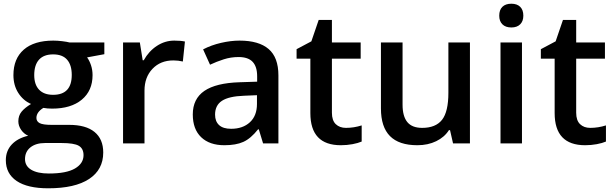

<svg xmlns="http://www.w3.org/2000/svg" viewBox="-20 -767 3287 1027"><path d="M538.1 -540V-477.1L445.8 -460Q458.5 -442.9 466.8 -418Q475.1 -393.1 475.1 -365.2Q475.1 -281.7 417.5 -233.9Q359.9 -186 258.8 -186Q232.9 -186 211.9 -189.9Q174.8 -167 174.8 -136.2Q174.8 -117.7 192.1 -108.4Q209.5 -99.1 255.9 -99.1H350.1Q439.5 -99.1 485.8 -61Q532.2 -22.9 532.2 48.8Q532.2 140.6 456.5 190.4Q380.9 240.2 237.8 240.2Q127.4 240.2 69.3 201.2Q11.2 162.1 11.2 89.8Q11.2 40 42.7 6.1Q74.2 -27.8 130.9 -41Q107.9 -50.8 93 -72.5Q78.1 -94.2 78.1 -118.2Q78.1 -148.4 95.2 -169.4Q112.3 -190.4 146 -210.9Q104 -229 77.9 -269.8Q51.8 -310.5 51.8 -365.2Q51.8 -453.1 107.2 -501.5Q162.6 -549.8 265.1 -549.8Q288.1 -549.8 313.2 -546.6Q338.4 -543.5 351.1 -540ZM113.8 84Q113.8 121.1 147.2 141.1Q180.7 161.1 241.2 161.1Q335 161.1 380.9 134.3Q426.8 107.4 426.8 63Q426.8 27.8 401.6 12.9Q376.5 -2 308.1 -2H221.2Q171.9 -2 142.8 21.2Q113.8 44.4 113.8 84ZM163.1 -365.2Q163.1 -314.5 189.2 -287.1Q215.3 -259.8 264.2 -259.8Q363.8 -259.8 363.8 -366.2Q363.8 -418.9 339.1 -447.5Q314.5 -476.1 264.2 -476.1Q214.4 -476.1 188.7 -447.8Q163.1 -419.4 163.1 -365.2Z M912.1 -549.8Q946.8 -549.8 969.2 -544.9L958 -438Q933.6 -443.8 907.2 -443.8Q838.4 -443.8 795.7 -398.9Q752.9 -354 752.9 -282.2V0H638.2V-540H728L743.2 -444.8H749Q775.9 -493.2 819.1 -521.5Q862.3 -549.8 912.1 -549.8Z M1387.2 0 1364.3 -75.2H1360.4Q1321.3 -25.9 1281.7 -8.1Q1242.2 9.8 1180.2 9.8Q1100.6 9.8 1055.9 -33.2Q1011.2 -76.2 1011.2 -154.8Q1011.2 -238.3 1073.2 -280.8Q1135.3 -323.2 1262.2 -327.1L1355.5 -330.1V-358.9Q1355.5 -410.6 1331.3 -436.3Q1307.1 -461.9 1256.3 -461.9Q1214.8 -461.9 1176.8 -449.7Q1138.7 -437.5 1103.5 -420.9L1066.4 -502.9Q1110.4 -525.9 1162.6 -537.8Q1214.8 -549.8 1261.2 -549.8Q1364.3 -549.8 1416.7 -504.9Q1469.2 -460 1469.2 -363.8V0ZM1216.3 -78.1Q1278.8 -78.1 1316.7 -113Q1354.5 -147.9 1354.5 -210.9V-257.8L1285.2 -254.9Q1204.1 -252 1167.2 -227.8Q1130.4 -203.6 1130.4 -153.8Q1130.4 -117.7 1151.9 -97.9Q1173.3 -78.1 1216.3 -78.1Z M1830.6 -83Q1872.6 -83 1914.6 -96.2V-9.8Q1895.5 -1.5 1865.5 4.2Q1835.4 9.8 1803.2 9.8Q1640.1 9.8 1640.1 -162.1V-453.1H1566.4V-503.9L1645.5 -545.9L1684.6 -660.2H1755.4V-540H1909.2V-453.1H1755.4V-164.1Q1755.4 -122.6 1776.1 -102.8Q1796.9 -83 1830.6 -83Z M2403.3 0 2387.2 -70.8H2381.3Q2357.4 -33.2 2313.2 -11.7Q2269 9.8 2212.4 9.8Q2114.3 9.8 2065.9 -39.1Q2017.6 -87.9 2017.6 -187V-540H2133.3V-207Q2133.3 -145 2158.7 -114Q2184.1 -83 2238.3 -83Q2310.5 -83 2344.5 -126.2Q2378.4 -169.4 2378.4 -271V-540H2493.7V0Z M2772 0H2657.2V-540H2772ZM2650.4 -683.1Q2650.4 -713.9 2667.2 -730.5Q2684.1 -747.1 2715.3 -747.1Q2745.6 -747.1 2762.5 -730.5Q2779.3 -713.9 2779.3 -683.1Q2779.3 -653.8 2762.5 -637Q2745.6 -620.1 2715.3 -620.1Q2684.1 -620.1 2667.2 -637Q2650.4 -653.8 2650.4 -683.1Z M3137.2 -83Q3179.2 -83 3221.2 -96.2V-9.8Q3202.1 -1.5 3172.1 4.2Q3142.1 9.8 3109.9 9.8Q2946.8 9.8 2946.8 -162.1V-453.1H2873V-503.9L2952.1 -545.9L2991.2 -660.2H3062V-540H3215.8V-453.1H3062V-164.1Q3062 -122.6 3082.8 -102.8Q3103.5 -83 3137.2 -83Z"/></svg>

Font: f1_46825          
Style: Regular
Weight: 600
Foundry: Ascender Corporation
Version: Version 1.10